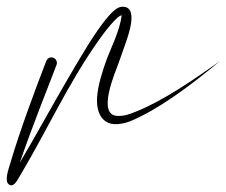

<svg xmlns="http://www.w3.org/2000/svg" viewBox="-82 -340 676 574"><path d="M292.2 -207.1C300.7 -231.9 334.7 -322.1 283.3 -319.8C274.5 -319.5 267.9 -315.3 262.4 -311.1C256.2 -306.4 249.7 -300 243.3 -292.7C202.7 -246.8 151.8 -157.2 123.8 -109.5C75.6 -27.3 26.2 63.7 -22.7 146.2C7.9 55.4 54.5 -61.4 87 -146C87.6 -147.6 88.1 -150.2 88.1 -151.9C88.1 -161 80.7 -168.3 71.7 -168.3C59.8 -168.3 57.2 -160 52.9 -148.8C21.6 -67.4 -24.1 55.1 -50.2 144.8C-56.6 166.6 -62.3 179.1 -61.7 198.7C-61.3 211 -48.5 220 -38.1 209.1C-31.8 202.6 -28.6 196.1 -22.7 186.2C62.1 44 120.3 -88.7 214.8 -222C230.5 -244.1 246 -263.9 259.5 -277.6C267.3 -285.4 273.2 -292.3 281.9 -294.3C275.5 -246.1 249.7 -197.6 235.2 -157.5C224.9 -128.8 211 -87.1 208.3 -49.3C205.2 -5.7 222 34.1 268.7 31.1C295.2 29.4 313.6 20.3 336.7 9C419.8 -31.7 511.6 -104.3 574.1 -156.2C574.3 -156.4 574.5 -156.5 574.6 -156.7C574.6 -156.7 570.9 -154.1 570.4 -153.8L561.3 -147.3C501.4 -105.1 407.1 -39.7 329 -8.2C307.2 0.6 291.2 7.6 268.3 6.5C206.9 3.4 262.9 -124.7 272.4 -151.1C276.4 -162.4 286.3 -189.8 292.2 -207.1Z"/></svg>

Font: Sinatra
Style: Regular
Weight: 400
Designer: Fahmi
Version: Version 0.1